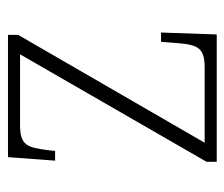

<svg xmlns="http://www.w3.org/2000/svg" viewBox="-62 -514 576 493"><g transform="rotate(-90 226.5 -268.0)"><path d="M57 0H384L389 -143H365L362 -104C358 -49 350 -31 300 -31H106L383 -510V-536H69L60 -415H85L87 -434C94 -488 100 -505 152 -505H333L57 -26Z"/></g></svg>

Font: Noto Serif Thai SemiCondensed ExtraLight
Style: Regular
Weight: 200
Width: 4
Designer: Monotype Design Team
Foundry: Monotype Imaging Inc.
Version: Version 2.002